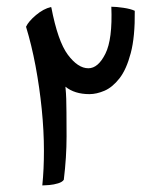

<svg xmlns="http://www.w3.org/2000/svg" viewBox="-20 -550 484 576"><path d="M106.9 6.3Q109.4 -17.6 110.6 -43.9Q111.8 -70.3 111.8 -97.7Q111.8 -157.2 105.2 -222.7Q98.6 -288.1 86.7 -351.8Q74.7 -415.5 58.1 -469.7Q65.4 -485.8 88.1 -504.9Q110.8 -523.9 132.8 -528.8Q132.8 -528.3 133.1 -528.1Q133.3 -527.8 133.3 -527.8Q133.3 -527.8 133.5 -528.1Q133.8 -528.3 133.8 -528.8Q153.3 -426.3 183.6 -385.7Q213.9 -345.2 245.1 -345.2Q274.4 -345.2 296.1 -388.7Q317.9 -432.1 314 -529.8Q328.6 -529.8 350.3 -526.6Q372.1 -523.4 384.3 -517.6Q385.3 -439.9 372.3 -390.9Q359.4 -341.8 338.4 -314.9Q317.4 -288.1 293.5 -277.8Q269.5 -267.6 248.5 -267.6Q203.6 -267.6 176.3 -290Q178.2 -269.5 178.7 -253.4Q179.2 -237.3 179.4 -212.4Q179.7 -187.5 179.7 -140.6Q179.7 -78.6 171.4 -10.7Q167 -3.9 154.3 0Q141.6 3.9 127.9 5.1Q114.3 6.3 106.9 6.3Z"/></svg>

Font: Harmattan Medium
Style: Regular
Weight: 500
Designer: George W. Nuss III and SIL International
Foundry: SIL International
Version: Version 4.000